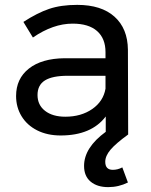

<svg xmlns="http://www.w3.org/2000/svg" viewBox="-20 -552 621 788"><path d="M482 135 505 197Q467 216 424 216Q379 216 352 193.5Q325 171 325 129Q325 54 414 -11V-74Q355 4 229 4Q174 4 132.5 -17Q91 -38 68.5 -75Q46 -112 46 -158Q46 -229 98.5 -270.5Q151 -312 245 -313H413V-338Q413 -394 378.5 -424.5Q344 -455 278 -455Q198 -455 115 -398L76 -462Q133 -499 181.5 -515.5Q230 -532 297 -532Q396 -532 450 -483.5Q504 -435 505 -348L506 0Q455 37 433.5 62.5Q412 88 412 112Q412 145 443 145Q463 145 482 135ZM413 -188V-241H258Q195 -241 164.5 -222Q134 -203 134 -162Q134 -121 165 -97Q196 -73 248 -73Q313 -73 358.5 -104.5Q404 -136 413 -188Z"/></svg>

Font: Montserrat
Style: Regular
Weight: 400
Designer: Julieta Ulanovsky
Foundry: Julieta Ulanovsky
Version: Version 6.001